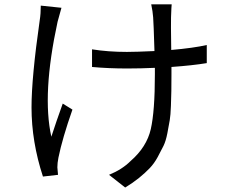

<svg xmlns="http://www.w3.org/2000/svg" viewBox="-20 -797 1040 871"><path d="M165 -771.5 258.8 -761.7Q254.9 -749 241.2 -698.2Q169.9 -370.1 212.9 -176.8Q235.4 -246.1 264.6 -327.1L308.6 -299.8Q262.7 -168.9 245.1 -82Q240.2 -57.6 240.2 -38.1L243.2 -3.9L174.8 3.9Q123 -154.3 123 -309.6Q123 -445.3 160.2 -705.1Q165 -734.4 165 -771.5ZM918 -592.8V-510.7Q853.5 -500 757.8 -493.2V-459Q757.8 -409.2 757.3 -384.8Q756.8 -360.4 755.4 -317.4Q753.9 -274.4 750 -251.5Q746.1 -228.5 739.3 -192.9Q732.4 -157.2 721.7 -135.3Q710.9 -113.3 695.3 -84.5Q679.7 -55.7 659.2 -34.2Q638.7 -12.7 610.4 10.3Q582 33.2 547.9 53.7L474.6 -3.9Q534.2 -28.3 572.3 -66.4Q645.5 -129.9 664.1 -211.4Q682.6 -293 682.6 -460V-489.3Q619.1 -486.3 556.6 -486.3Q472.7 -486.3 397.5 -493.2V-573.2Q470.7 -561.5 555.7 -561.5Q596.7 -561.5 680.7 -565.4Q676.8 -695.3 674.8 -717.8Q672.9 -745.1 666 -777.3H758.8Q757.8 -772.5 755.9 -718.8Q754.9 -695.3 756.8 -570.3Q857.4 -579.1 918 -592.8Z"/></svg>

Font: Gen Shin Gothic Regular
Style: Regular
Weight: 400
Designer: [Source Han Sans]
Ryoko NISHIZUKA  (kana & ideographs); Paul D. Hunt (Latin, Greek & Cyrillic); Wenlong ZHANG  (bopomofo
Version: Version 1.002.20150607